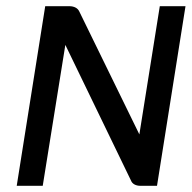

<svg xmlns="http://www.w3.org/2000/svg" viewBox="-20 -600 619 620"><path d="M34 0H118L191 -455L403 -17C407 -6 419 0 433 0H487L579 -580H496L430 -166L236 -563C231 -574 219 -580 204 -580H126Z"/></svg>

Font: Charger Sport
Style: DfBdExtObl
Weight: 400
Designer: Jasper
Foundry: Cannot Into Space Fonts
Version: Version 1.1